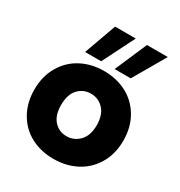

<svg xmlns="http://www.w3.org/2000/svg" viewBox="-190 -946 1017 1085"><g transform="rotate(30 318.5 -403.0)"><path d="M317.9 -565.9Q399.9 -565.9 465.6 -531.5Q531.2 -497.1 569.6 -431.2Q607.9 -365.2 607.9 -278.8Q607.9 -192.4 569.1 -126.7Q530.3 -61 464.1 -26.6Q397.9 7.8 315.9 7.8Q233.9 7.8 168.7 -26.6Q103.5 -61 65.7 -126.7Q27.8 -192.4 27.8 -278.8Q27.8 -365.2 66.4 -431.2Q105 -497.1 170.7 -531.5Q236.3 -565.9 317.9 -565.9ZM202.1 -278.8Q202.1 -211.4 234.4 -175.8Q266.6 -140.1 315.9 -140.1Q365.2 -140.1 399.7 -176Q434.1 -211.9 434.1 -278.8Q434.1 -346.2 400.4 -382.1Q366.7 -418 317.9 -418Q268.1 -418 235.1 -382.3Q202.1 -346.7 202.1 -278.8ZM245.1 -814H379.9L274.9 -605H169.9ZM453.1 -814H588.9L467.8 -605H362.8Z"/></g></svg>

Font: SVN-Poppins
Style: Bold
Weight: 700
Designer: Ninad Kale (Devanagari), Jonny Pinhorn (Latin)
Foundry: Indian Type Foundry
Version: Version 3.200;PS 1.000;hotconv 16.6.54;makeotf.lib2.5.65590